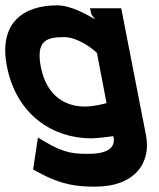

<svg xmlns="http://www.w3.org/2000/svg" viewBox="-56 -502 594 719"><path d="M-30 -253C6 -70 144 16 285 16C310 16 339 11 369 8V11C377 51 347 74 276 74C224 74 188 73 116 31L86 13L68 133L87 143C176 192 237 197 300 197C451 197 510 106 491 6L398 -471H281L286 -449L300 -429C268 -449 208 -482 158 -482C31 -482 -62 -416 -30 -253ZM97 -251C78 -350 118 -363 184 -363C234 -363 288 -322 307 -304L343 -116C326 -111 293 -103 262 -103C191 -103 119 -140 97 -251Z"/></svg>

Font: Charger EcoBlack
Style: OpObl
Weight: 1000
Designer: Jasper
Foundry: Cannot Into Space Fonts
Version: Version 1.1